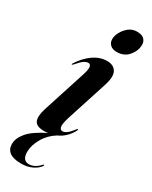

<svg xmlns="http://www.w3.org/2000/svg" viewBox="-240 -696 753 951"><g transform="rotate(30 136.5 -221.0)"><path d="M202 -510Q177.5 -510 164.2 -522.5Q151 -535 151 -554.5Q151 -574 162.8 -595.8Q174.5 -617.5 194.2 -632.8Q214 -648 239.5 -648Q268.5 -648 281 -635.2Q293.5 -622.5 293.5 -603.5Q293.5 -569.5 268.8 -539.8Q244 -510 202 -510ZM159 -109Q145.5 -65.5 149.2 -50.5Q153 -35.5 165.5 -35.5Q176 -35.5 188.8 -44.5Q201.5 -53.5 220 -77Q225 -84 227 -83.5Q231 -82.5 226 -72.5Q213.5 -50 195.5 -32.5Q177.5 -15 153.5 -4.5Q112 21 88.8 61.8Q65.5 102.5 65.5 139.5Q65.5 189 103 189Q120 189 136.5 179.8Q153 170.5 163.5 157.5Q167.5 153 171 154.5Q173 156.5 169 162Q156 180 129.5 192.8Q103 205.5 68.5 205.5Q-19.5 205.5 -19.5 143Q-19.5 110.5 9 76.5Q37.5 42.5 108 7.5Q97 9 85.5 9Q42 9 31.2 -15Q20.5 -39 36.5 -89L111.5 -321.5Q125.5 -362.5 123.2 -378Q121 -393.5 107.5 -393.5Q97 -393.5 83.5 -384.5Q70 -375.5 48 -349.5Q43 -344.5 40.5 -345Q38 -345.5 41.5 -352Q69.5 -396 106.8 -422Q144 -448 184.5 -448Q222 -448 236.8 -422.2Q251.5 -396.5 234.5 -343Z"/></g></svg>

Font: Fraunces 144pt S000 SemiBold
Style: Italic
Weight: 600
Italic angle: -16°
Version: Version 1.000; ttfautohint (v1.8.3)